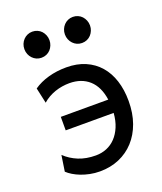

<svg xmlns="http://www.w3.org/2000/svg" viewBox="-136 -812 772 913"><g transform="rotate(-20 250.0 -355.5)"><path d="M454.1 -256.3Q454.1 -194.8 436.3 -145.3Q418.5 -95.7 386.5 -60.8Q354.5 -25.9 310.1 -6.8Q265.6 12.2 212.4 12.2Q186 12.2 162.1 7.3Q138.2 2.4 117.9 -5.4Q97.7 -13.2 81.3 -23.2Q64.9 -33.2 53.7 -43.9L65.9 -124.5Q94.2 -97.2 132.6 -81.5Q170.9 -65.9 219.7 -65.9Q249 -65.9 274.7 -76.4Q300.3 -86.9 319.8 -107.4Q339.4 -127.9 352.1 -158Q364.7 -188 367.7 -227.1H125V-295.4H365.2Q355.5 -362.8 316.9 -397.5Q278.3 -432.1 217.3 -432.1Q199.7 -432.1 181.2 -429.2Q162.6 -426.3 144.8 -420.2Q127 -414.1 110.6 -404.8Q94.2 -395.5 80.6 -383.3L63.5 -461.4Q95.7 -483.9 138.2 -495.8Q180.7 -507.8 229.5 -507.8Q283.2 -507.8 325 -489.7Q366.7 -471.7 395.5 -438.7Q424.3 -405.8 439.2 -359.4Q454.1 -313 454.1 -256.3ZM72.3 -656.7Q72.3 -670.4 77.1 -682.4Q82 -694.3 90.6 -703.4Q99.1 -712.4 110.6 -717.5Q122.1 -722.7 135.7 -722.7Q149.4 -722.7 161.1 -717.5Q172.9 -712.4 181.2 -703.4Q189.5 -694.3 194.3 -682.4Q199.2 -670.4 199.2 -656.7Q199.2 -643.1 194.3 -631.1Q189.5 -619.1 181.2 -610.1Q172.9 -601.1 161.1 -595.9Q149.4 -590.8 135.7 -590.8Q122.1 -590.8 110.6 -595.9Q99.1 -601.1 90.6 -610.1Q82 -619.1 77.1 -631.1Q72.3 -643.1 72.3 -656.7ZM277.3 -656.7Q277.3 -670.4 282.2 -682.4Q287.1 -694.3 295.7 -703.4Q304.2 -712.4 315.7 -717.5Q327.1 -722.7 340.8 -722.7Q354.5 -722.7 366.2 -717.5Q377.9 -712.4 386.2 -703.4Q394.5 -694.3 399.4 -682.4Q404.3 -670.4 404.3 -656.7Q404.3 -643.1 399.4 -631.1Q394.5 -619.1 386.2 -610.1Q377.9 -601.1 366.2 -595.9Q354.5 -590.8 340.8 -590.8Q327.1 -590.8 315.7 -595.9Q304.2 -601.1 295.7 -610.1Q287.1 -619.1 282.2 -631.1Q277.3 -643.1 277.3 -656.7Z"/></g></svg>

Font: Andika
Style: Regular
Weight: 400
Designer: Victor Gaultney, Annie Olsen, Julie Remington, Don Collingsworth, Eric Hays
Foundry: SIL International
Version: Version 1.001